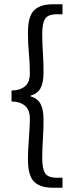

<svg xmlns="http://www.w3.org/2000/svg" viewBox="-20 -728 343 900"><path d="M228 152Q169 152 140 124Q111 96 111 19Q111 -8 112.5 -32.5Q114 -57 115.5 -80Q117 -103 118.5 -126Q120 -149 120 -174Q120 -189 116 -202.5Q112 -216 102.5 -227Q93 -238 76 -245Q59 -252 34 -252V-304Q59 -304 76 -311Q93 -318 102.5 -328.5Q112 -339 116 -353Q120 -367 120 -381Q120 -432 115.5 -476Q111 -520 111 -575Q111 -652 140 -680Q169 -708 228 -708H273V-661H246Q205 -661 191.5 -640Q178 -619 178 -570Q178 -524 181 -482Q184 -440 184 -389Q184 -340 170 -314.5Q156 -289 124 -280V-276Q156 -267 170 -241Q184 -215 184 -167Q184 -116 181 -74Q178 -32 178 14Q178 63 191.5 84Q205 105 246 105H273V152Z"/></svg>

Font: Source Sans Pro
Style: Regular
Weight: 400
Designer: Paul D. Hunt
Foundry: Adobe Systems Incorporated
Version: Version 2.021;PS 2.000;hotconv 1.0.86;makeotf.lib2.5.63406